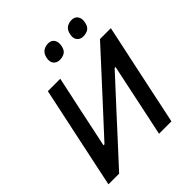

<svg xmlns="http://www.w3.org/2000/svg" viewBox="-246 -1097 1259 1259"><g transform="rotate(-45 383.5 -467.0)"><path d="M32 0Q44.5 -58.5 55.8 -113Q67 -167.5 81.5 -235L132 -473Q146.5 -541.5 158.5 -597.2Q170.5 -653 183 -713H298Q285.5 -654.5 273.8 -598.8Q262 -543 247 -474L190 -204H199L380 -400.5Q449 -476 520 -553.2Q591 -630.5 666.5 -713H767Q754.5 -654 742.8 -597.8Q731 -541.5 716 -473L665.5 -235Q651.5 -167.5 640 -113.2Q628.5 -59 616 0H501Q513.5 -58.5 525 -113Q536.5 -167.5 550.5 -234L609 -511H600.5L415.5 -310Q332 -218.5 263.5 -144Q195 -69.5 131 0ZM601.5 -802Q574 -802 558.5 -821Q543 -840 550 -873.5Q556.5 -905.5 576.2 -919.5Q596 -933.5 623.5 -933.5Q652.5 -933.5 666.5 -912.8Q680.5 -892 674 -860.5Q667.5 -826.5 648 -814.2Q628.5 -802 601.5 -802ZM384 -802Q356 -802 340.5 -821Q325 -840 332 -873.5Q339 -905.5 358.8 -919.5Q378.5 -933.5 406 -933.5Q435 -933.5 448.8 -912.8Q462.5 -892 456.5 -860.5Q450 -826.5 430.5 -814.2Q411 -802 384 -802Z"/></g></svg>

Font: Commissioner Medium
Style: Italic
Weight: 500
Italic angle: -12°
Designer: Kostas Bartsokas
Foundry: Kostas Bartsokas
Version: Version 1.000; ttfautohint (v1.8.3)